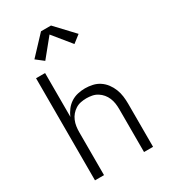

<svg xmlns="http://www.w3.org/2000/svg" viewBox="-230 -1085 1061 1197"><g transform="rotate(-30 300.0 -486.5)"><path d="M91 0V-735H156V-419Q166 -444 182.5 -465.5Q199 -487 221.5 -501.5Q244 -516 270.5 -522Q297 -528 323 -528Q350 -528 377 -522Q404 -516 426.5 -501Q449 -486 465.5 -464Q482 -442 492 -416.5Q502 -391 505.5 -364Q509 -337 509 -310V0H444V-310Q444 -330 441 -350.5Q438 -371 430 -390Q422 -409 409 -424.5Q396 -440 378.5 -451Q361 -462 340.5 -466Q320 -470 300 -470Q280 -470 259.5 -466Q239 -462 221.5 -451Q204 -440 191 -424.5Q178 -409 170 -390Q162 -371 159 -350.5Q156 -330 156 -310V0ZM405 -800 300 -929 195 -800 141 -842 264 -973H336L459 -842Z"/></g></svg>

Font: Iosevka Custom Light Extended
Style: Regular
Weight: 300
Width: 7
Monospace: yes
Designer: Belleve Invis
Foundry: Belleve Invis
Version: Version 11.2.4; ttfautohint (v1.8.4)